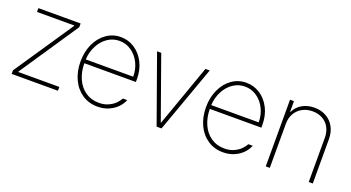

<svg xmlns="http://www.w3.org/2000/svg" viewBox="-43 -981 2623 1435"><g transform="rotate(20 1268.5 -263.5)"><path d="M61.5 -28.3 377 -496.1V-500H81.1V-530.3H417V-501L103.5 -34.2V-30.3H429.7V0H61.5Z M513.2 -263.7Q513.2 -341.3 542.2 -404.1Q571.3 -466.8 622.1 -502.4Q672.9 -538.1 735.8 -538.1Q795.9 -538.1 845.9 -505.4Q896 -472.7 925.3 -414.8Q954.6 -356.9 954.6 -285.2V-260.7H544.4Q544.9 -192.9 569.3 -137.9Q593.8 -83 639.4 -51.3Q685.1 -19.5 746.6 -19.5Q789.1 -19.5 821.5 -34.4Q854 -49.3 874.5 -70.1Q895 -90.8 905.8 -111.3H939.9Q928.7 -80.6 902.3 -52.7Q876 -24.9 835.9 -7.1Q795.9 10.7 746.6 10.7Q677.2 10.7 624.3 -24.9Q571.3 -60.5 542.2 -123Q513.2 -185.5 513.2 -263.7ZM922.4 -291Q922.4 -350.6 897.5 -400.4Q872.6 -450.2 829.8 -479Q787.1 -507.8 735.8 -507.8Q685.1 -507.8 642.8 -479.5Q600.6 -451.2 574.5 -401.6Q548.3 -352.1 544.9 -291Z M1253.4 0H1214.4L1024.9 -530.3H1058.1L1232.9 -40H1235.8L1409.7 -530.3H1443.8Z M1511.2 -263.7Q1511.2 -341.3 1540.3 -404.1Q1569.3 -466.8 1620.1 -502.4Q1670.9 -538.1 1733.9 -538.1Q1793.9 -538.1 1844 -505.4Q1894 -472.7 1923.3 -414.8Q1952.6 -356.9 1952.6 -285.2V-260.7H1542.5Q1543 -192.9 1567.4 -137.9Q1591.8 -83 1637.5 -51.3Q1683.1 -19.5 1744.6 -19.5Q1787.1 -19.5 1819.6 -34.4Q1852.1 -49.3 1872.6 -70.1Q1893.1 -90.8 1903.8 -111.3H1938Q1926.8 -80.6 1900.4 -52.7Q1874 -24.9 1834 -7.1Q1793.9 10.7 1744.6 10.7Q1675.3 10.7 1622.3 -24.9Q1569.3 -60.5 1540.3 -123Q1511.2 -185.5 1511.2 -263.7ZM1920.4 -291Q1920.4 -350.6 1895.5 -400.4Q1870.6 -450.2 1827.9 -479Q1785.2 -507.8 1733.9 -507.8Q1683.1 -507.8 1640.9 -479.5Q1598.6 -451.2 1572.5 -401.6Q1546.4 -352.1 1543 -291Z M2114.7 0H2082.5V-530.3H2113.8V-446.3H2117.7Q2136.2 -487.8 2178.5 -512.5Q2220.7 -537.1 2275.9 -537.1Q2328.6 -537.1 2369.6 -514.2Q2410.6 -491.2 2433.6 -449.5Q2456.5 -407.7 2456.5 -353.5V0H2424.3V-352.5Q2424.3 -397.9 2405.3 -433.1Q2386.2 -468.3 2351.6 -487.5Q2316.9 -506.8 2272 -506.8Q2226.6 -506.8 2190.7 -487.1Q2154.8 -467.3 2134.8 -431.9Q2114.7 -396.5 2114.7 -350.6Z"/></g></svg>

Font: Pretendard JP Thin
Style: Regular
Weight: 100
Designer: Base glyphs from Inter by Rasmus Andersson; Hangeul glyphs from Noto Sans CJK(Source Han Sans) by Jang Soo-young and Kan
Foundry: Kil Hyung-jin
Version: Version 1.309